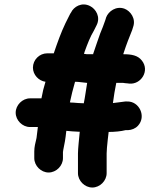

<svg xmlns="http://www.w3.org/2000/svg" viewBox="-20 -723 717 857"><path d="M456 50V-38C456 -51 458 -72 461 -100L465 -134C491 -134 522 -137 540 -142H551C568 -143 584 -149 596 -162C634 -203 602 -272 547 -270H539C519 -268 506 -265 484 -263C488 -294 493 -324 499 -353H530C537 -352 543 -351 548 -351L556 -350C609 -344 650 -407 613 -453C595 -476 567 -481 530 -481L533 -490C544 -524 557 -557 570 -589L574 -602C588 -640 562 -674 536 -684C498 -698 464 -672 454 -646L450 -633C443 -614 436 -593 427 -573C416 -543 408 -517 396 -483V-481H373C369 -481 365 -481 360 -482C358 -482 356 -482 355 -483C356 -486 357 -490 358 -493C370 -526 383 -560 399 -586L411 -610C430 -647 408 -683 382 -696C345 -715 309 -693 297 -667L293 -661L272 -619C252 -577 237 -535 220 -485H191C156 -485 127 -456 127 -421C127 -389 153 -362 183 -358C175 -332 170 -312 165 -284H114C80 -284 50 -254 50 -220C50 -186 80 -156 114 -156H149C146 -134 144 -118 143 -107C138 -85 133 -68 133 -47V-17C133 17 163 47 197 47C231 47 261 17 261 -17V-46C262 -47 262 -49 262 -52C268 -80 272 -101 276 -139C294 -137 311 -136 332 -135H336C333 -104 328 -58 328 -38V50C328 84 358 114 392 114C426 114 456 84 456 50ZM306 -265C301 -265 297 -265 292 -266C299 -300 305 -322 315 -358H317C333 -358 353 -354 369 -353C364 -324 360 -291 354 -262C339 -262 320 -264 306 -265Z"/></svg>

Font: Electronic
Style: SuThk
Weight: 900
Version: Version 1.011